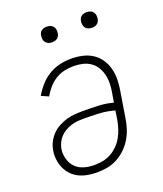

<svg xmlns="http://www.w3.org/2000/svg" viewBox="-135 -808 770 905"><g transform="rotate(-20 250.0 -355.5)"><path d="M196 8Q173 8 150 4Q127 0 107 -9.5Q87 -19 71.5 -35Q56 -51 47 -71Q38 -91 35 -114Q32 -137 36 -161Q39 -181 49 -200.5Q59 -220 74 -235.5Q89 -251 108.5 -261.5Q128 -272 148.5 -278Q169 -284 189.5 -285.5Q210 -287 230 -287Q269 -287 307.5 -285.5Q346 -284 382 -274L390 -321Q394 -343 394.5 -366Q395 -389 390 -410Q385 -431 374 -449Q363 -467 345.5 -479Q328 -491 306.5 -496Q285 -501 262 -501Q239 -501 215.5 -496Q192 -491 171 -478Q150 -465 133.5 -446Q117 -427 105 -406L69 -422Q84 -448 104.5 -471Q125 -494 151 -509.5Q177 -525 205.5 -531.5Q234 -538 262 -538Q291 -538 318.5 -532Q346 -526 368.5 -511.5Q391 -497 406 -475Q421 -453 428 -426.5Q435 -400 434.5 -371.5Q434 -343 429 -315L408 -185Q404 -159 396 -134.5Q388 -110 374 -87Q360 -64 340 -45Q320 -26 296 -13.5Q272 -1 246.5 3.5Q221 8 196 8ZM196 -29Q217 -29 238 -33Q259 -37 278.5 -47.5Q298 -58 314 -74Q330 -90 341 -109.5Q352 -129 358.5 -149.5Q365 -170 369 -191L376 -237Q339 -248 299.5 -250Q260 -252 220 -252Q204 -252 189 -250.5Q174 -249 158.5 -244Q143 -239 129 -231Q115 -223 103.5 -211Q92 -199 85 -184.5Q78 -170 75 -155Q72 -137 74.5 -120Q77 -103 84 -87.5Q91 -72 102.5 -60.5Q114 -49 129 -42Q144 -35 161 -32Q178 -29 196 -29ZM406 -641Q397 -641 388.5 -644Q380 -647 374.5 -654Q369 -661 367.5 -670.5Q366 -680 368 -690Q369 -696 372 -702Q375 -708 381 -712Q387 -716 393.5 -717.5Q400 -719 406 -719Q416 -719 424.5 -716Q433 -713 438.5 -706Q444 -699 445.5 -689.5Q447 -680 445 -670Q444 -664 440.5 -658Q437 -652 431.5 -648Q426 -644 419.5 -642.5Q413 -641 406 -641ZM206 -641Q197 -641 188.5 -644Q180 -647 174.5 -654Q169 -661 167.5 -670.5Q166 -680 168 -690Q169 -696 172 -702Q175 -708 181 -712Q187 -716 193.5 -717.5Q200 -719 206 -719Q216 -719 224.5 -716Q233 -713 238.5 -706Q244 -699 245.5 -689.5Q247 -680 245 -670Q244 -664 240.5 -658Q237 -652 231.5 -648Q226 -644 219.5 -642.5Q213 -641 206 -641Z"/></g></svg>

Font: Iosevka Slab Extralight
Style: Italic
Weight: 200
Italic angle: -9°
Monospace: yes
Designer: Belleve Invis
Foundry: Belleve Invis
Version: Version 11.1.1; ttfautohint (v1.8.3)